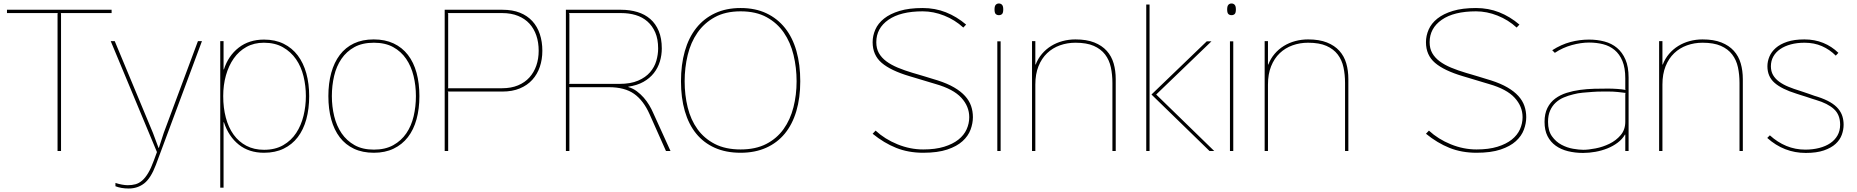

<svg xmlns="http://www.w3.org/2000/svg" viewBox="-20 -866 10647 1101"><path d="M620 -791H328L330 -788V0H310V-788L312 -791H20V-810H620Z M1138 -630 874 79Q845 156 807 185.5Q769 215 718 215Q675 215 642 202V183Q660 189 679 192.5Q698 196 713 196Q737 196 757 190.5Q777 185 795 169.5Q813 154 829.5 126.5Q846 99 862 55L880 6L615 -630H638L857 -104L889 -18H891L919 -104L1115 -630Z M1753 -315Q1753 -242 1736.5 -182Q1720 -122 1687.5 -79.5Q1655 -37 1606.5 -13.5Q1558 10 1494 10Q1408 10 1349.5 -36.5Q1291 -83 1264 -165H1262V210H1243V-630H1262V-468H1264Q1289 -546 1348.5 -592.5Q1408 -639 1494 -639Q1558 -639 1606.5 -615Q1655 -591 1687.5 -548Q1720 -505 1736.5 -445.5Q1753 -386 1753 -315ZM1734 -315Q1734 -373 1720.5 -428.5Q1707 -484 1677.5 -526.5Q1648 -569 1602.5 -595Q1557 -621 1493 -621Q1437 -621 1393.5 -597Q1350 -573 1320.5 -531Q1291 -489 1275.5 -433.5Q1260 -378 1260 -315Q1260 -248 1275 -191.5Q1290 -135 1319.5 -94Q1349 -53 1393 -30Q1437 -7 1494 -7Q1558 -7 1604 -33.5Q1650 -60 1678.5 -103.5Q1707 -147 1720.5 -202Q1734 -257 1734 -315Z M2385 -315Q2385 -242 2368.5 -182Q2352 -122 2319 -79.5Q2286 -37 2237 -13.5Q2188 10 2124 10Q2059 10 2010 -13Q1961 -36 1928.5 -78.5Q1896 -121 1879.5 -181Q1863 -241 1863 -315Q1863 -388 1879.5 -448Q1896 -508 1928.5 -551Q1961 -594 2009.5 -617Q2058 -640 2123 -640Q2188 -640 2237 -617Q2286 -594 2319 -551.5Q2352 -509 2368.5 -449Q2385 -389 2385 -315ZM2365 -315Q2365 -375 2351.5 -430.5Q2338 -486 2309 -528.5Q2280 -571 2234.5 -596Q2189 -621 2124 -621Q2058 -621 2012.5 -596Q1967 -571 1938 -528.5Q1909 -486 1896 -430.5Q1883 -375 1883 -315Q1883 -255 1896.5 -199.5Q1910 -144 1939 -101.5Q1968 -59 2013.5 -33.5Q2059 -8 2124 -8Q2189 -8 2235 -33.5Q2281 -59 2310 -101.5Q2339 -144 2352 -199.5Q2365 -255 2365 -315Z M3090 -575Q3090 -525 3075.5 -482.5Q3061 -440 3032.5 -408.5Q3004 -377 2961 -359Q2918 -341 2861 -341H2547L2550 -337V0H2530V-810H2862Q2919 -810 2961.5 -793Q3004 -776 3032.5 -745Q3061 -714 3075.5 -670.5Q3090 -627 3090 -575ZM3069 -575Q3069 -623 3055.5 -662.5Q3042 -702 3016 -730.5Q2990 -759 2950.5 -775Q2911 -791 2860 -791H2547L2550 -788V-363L2548 -360H2859Q2911 -360 2950.5 -376.5Q2990 -393 3016 -422Q3042 -451 3055.5 -490Q3069 -529 3069 -575Z M3825 0H3799L3705 -211Q3670 -290 3616 -328Q3562 -366 3472 -366H3243L3245 -364V0H3225V-810H3542Q3592 -810 3635 -797Q3678 -784 3709 -757Q3740 -730 3757.5 -688Q3775 -646 3775 -588Q3775 -550 3764 -513.5Q3753 -477 3729.5 -447Q3706 -417 3669.5 -396.5Q3633 -376 3583 -369V-367Q3610 -359 3632 -342.5Q3654 -326 3671.5 -306Q3689 -286 3702.5 -263.5Q3716 -241 3725 -220ZM3754 -588Q3754 -642 3737.5 -680Q3721 -718 3692.5 -743Q3664 -768 3625.5 -779.5Q3587 -791 3542 -791H3242L3245 -787V-388L3242 -385H3532Q3596 -385 3639 -403.5Q3682 -422 3707.5 -451.5Q3733 -481 3743.5 -517Q3754 -553 3754 -588Z M4569 -400Q4569 -305 4546.5 -229Q4524 -153 4480.5 -100Q4437 -47 4373 -18.5Q4309 10 4227 10Q4143 10 4079 -18.5Q4015 -47 3972 -100Q3929 -153 3907 -229Q3885 -305 3885 -400Q3885 -495 3907 -572.5Q3929 -650 3972.5 -705Q4016 -760 4080 -790Q4144 -820 4227 -820Q4311 -820 4374.5 -790Q4438 -760 4481.5 -705.5Q4525 -651 4547 -573.5Q4569 -496 4569 -400ZM4548 -400Q4548 -478 4530.5 -550.5Q4513 -623 4475 -678.5Q4437 -734 4376 -767.5Q4315 -801 4227 -801Q4140 -801 4079 -767.5Q4018 -734 3979.5 -678.5Q3941 -623 3923.5 -550.5Q3906 -478 3906 -400Q3906 -321 3923.5 -250Q3941 -179 3979.5 -125.5Q4018 -72 4079 -40.5Q4140 -9 4227 -9Q4313 -9 4374 -40.5Q4435 -72 4473.5 -126Q4512 -180 4530 -251Q4548 -322 4548 -400Z M5559 -194Q5559 -159 5545.5 -122.5Q5532 -86 5499.5 -56.5Q5467 -27 5412 -8.5Q5357 10 5274 10Q5189 10 5119 -18Q5049 -46 4984 -99L5001 -117Q5054 -68 5126.5 -38.5Q5199 -9 5274 -9Q5344 -9 5394 -24.5Q5444 -40 5476 -65.5Q5508 -91 5523 -124.5Q5538 -158 5538 -194Q5538 -256 5492.5 -305.5Q5447 -355 5346 -384Q5339 -386 5317.5 -392.5Q5296 -399 5271 -406.5Q5246 -414 5224.5 -420.5Q5203 -427 5196 -429Q5088 -461 5036 -505.5Q4984 -550 4984 -624Q4984 -661 4999.5 -696.5Q5015 -732 5049.5 -759.5Q5084 -787 5138.5 -803.5Q5193 -820 5271 -820Q5342 -820 5404 -795.5Q5466 -771 5520 -725L5504 -708Q5456 -752 5394.5 -776.5Q5333 -801 5271 -801Q5144 -801 5074.5 -752.5Q5005 -704 5005 -624Q5005 -588 5020 -561.5Q5035 -535 5062.5 -514.5Q5090 -494 5128.5 -478Q5167 -462 5214 -448Q5221 -446 5241.5 -440Q5262 -434 5285 -427Q5308 -420 5329 -413.5Q5350 -407 5357 -405Q5413 -387 5451.5 -364.5Q5490 -342 5514 -315.5Q5538 -289 5548.5 -258.5Q5559 -228 5559 -194Z M5733 -812Q5733 -792 5726 -785.5Q5719 -779 5708 -779Q5697 -779 5690 -785.5Q5683 -792 5683 -812Q5683 -831 5690 -838.5Q5697 -846 5708 -846Q5719 -846 5726 -838.5Q5733 -831 5733 -812ZM5718 0H5699V-629H5718Z M6378 -412V0H6359V-390Q6359 -438 6350 -480Q6341 -522 6317 -553.5Q6293 -585 6252 -603Q6211 -621 6147 -621Q6100 -621 6058 -606Q6016 -591 5984.5 -561Q5953 -531 5935 -486Q5917 -441 5917 -381V0H5898V-630H5917V-496H5919Q5932 -530 5955 -557Q5978 -584 6008 -602.5Q6038 -621 6073.5 -630.5Q6109 -640 6147 -640Q6211 -640 6255 -622.5Q6299 -605 6326.5 -574.5Q6354 -544 6366 -502.5Q6378 -461 6378 -412Z M6943 0H6916L6583 -324L6900 -629H6927L6610 -324ZM6572 0H6553V-840H6572Z M7067 -812Q7067 -792 7060 -785.5Q7053 -779 7042 -779Q7031 -779 7024 -785.5Q7017 -792 7017 -812Q7017 -831 7024 -838.5Q7031 -846 7042 -846Q7053 -846 7060 -838.5Q7067 -831 7067 -812ZM7052 0H7033V-629H7052Z M7712 -412V0H7693V-390Q7693 -438 7684 -480Q7675 -522 7651 -553.5Q7627 -585 7586 -603Q7545 -621 7481 -621Q7434 -621 7392 -606Q7350 -591 7318.5 -561Q7287 -531 7269 -486Q7251 -441 7251 -381V0H7232V-630H7251V-496H7253Q7266 -530 7289 -557Q7312 -584 7342 -602.5Q7372 -621 7407.5 -630.5Q7443 -640 7481 -640Q7545 -640 7589 -622.5Q7633 -605 7660.5 -574.5Q7688 -544 7700 -502.5Q7712 -461 7712 -412Z M8732 -194Q8732 -159 8718.5 -122.5Q8705 -86 8672.5 -56.5Q8640 -27 8585 -8.5Q8530 10 8447 10Q8362 10 8292 -18Q8222 -46 8157 -99L8174 -117Q8227 -68 8299.5 -38.5Q8372 -9 8447 -9Q8517 -9 8567 -24.5Q8617 -40 8649 -65.5Q8681 -91 8696 -124.5Q8711 -158 8711 -194Q8711 -256 8665.5 -305.5Q8620 -355 8519 -384Q8512 -386 8490.5 -392.5Q8469 -399 8444 -406.5Q8419 -414 8397.5 -420.5Q8376 -427 8369 -429Q8261 -461 8209 -505.5Q8157 -550 8157 -624Q8157 -661 8172.5 -696.5Q8188 -732 8222.5 -759.5Q8257 -787 8311.5 -803.5Q8366 -820 8444 -820Q8515 -820 8577 -795.5Q8639 -771 8693 -725L8677 -708Q8629 -752 8567.5 -776.5Q8506 -801 8444 -801Q8317 -801 8247.5 -752.5Q8178 -704 8178 -624Q8178 -588 8193 -561.5Q8208 -535 8235.5 -514.5Q8263 -494 8301.5 -478Q8340 -462 8387 -448Q8394 -446 8414.5 -440Q8435 -434 8458 -427Q8481 -420 8502 -413.5Q8523 -407 8530 -405Q8586 -387 8624.5 -364.5Q8663 -342 8687 -315.5Q8711 -289 8721.5 -258.5Q8732 -228 8732 -194Z M9319 -421V0H9300V-94H9298Q9283 -68 9256.5 -48Q9230 -28 9197.5 -15Q9165 -2 9129 4.5Q9093 11 9058 11Q9012 11 8971.5 1Q8931 -9 8901 -30.5Q8871 -52 8854 -85.5Q8837 -119 8837 -167Q8837 -214 8853.5 -247Q8870 -280 8898.5 -301Q8927 -322 8963.5 -333.5Q9000 -345 9040.5 -350.5Q9081 -356 9122.5 -357Q9164 -358 9201 -358Q9226 -358 9254.5 -356Q9283 -354 9303 -350L9300 -353V-417Q9300 -477 9283.5 -516.5Q9267 -556 9238.5 -579.5Q9210 -603 9172.5 -612.5Q9135 -622 9092 -622Q9046 -622 8993.5 -607.5Q8941 -593 8896 -563L8881 -578Q8933 -611 8985.5 -625Q9038 -639 9092 -639Q9139 -639 9180.5 -628Q9222 -617 9252.5 -591.5Q9283 -566 9301 -524.5Q9319 -483 9319 -421ZM9303 -333Q9295 -334 9282.5 -335.5Q9270 -337 9256.5 -338.5Q9243 -340 9230.5 -340.5Q9218 -341 9210 -341Q9189 -341 9164 -341Q9139 -341 9112 -339Q9084 -337 9056 -334.5Q9028 -332 9002 -325Q8973 -318 8947 -307Q8921 -296 8901 -277.5Q8881 -259 8869 -232Q8857 -205 8857 -167Q8857 -116 8879.5 -84.5Q8902 -53 8934 -36Q8966 -19 9000.5 -13Q9035 -7 9059 -7Q9088 -7 9129.5 -15Q9171 -23 9209 -41.5Q9247 -60 9273.5 -91Q9300 -122 9300 -168V-330Z M9974 -412V0H9955V-390Q9955 -438 9946 -480Q9937 -522 9913 -553.5Q9889 -585 9848 -603Q9807 -621 9743 -621Q9696 -621 9654 -606Q9612 -591 9580.5 -561Q9549 -531 9531 -486Q9513 -441 9513 -381V0H9494V-630H9513V-496H9515Q9528 -530 9551 -557Q9574 -584 9604 -602.5Q9634 -621 9669.5 -630.5Q9705 -640 9743 -640Q9807 -640 9851 -622.5Q9895 -605 9922.5 -574.5Q9950 -544 9962 -502.5Q9974 -461 9974 -412Z M10552 -151Q10552 -122 10541.5 -93Q10531 -64 10506 -41Q10481 -18 10439 -3.5Q10397 11 10335 11Q10210 11 10114 -75L10129 -90Q10173 -50 10224 -29Q10275 -8 10332 -8Q10375 -8 10412 -17.5Q10449 -27 10475.5 -45Q10502 -63 10517 -89.5Q10532 -116 10532 -151Q10532 -208 10496.5 -240.5Q10461 -273 10393 -293Q10388 -294 10372 -299.5Q10356 -305 10337.5 -311Q10319 -317 10302.5 -322Q10286 -327 10281 -329Q10197 -355 10156 -391Q10115 -427 10115 -486Q10115 -514 10126.5 -541.5Q10138 -569 10163 -591Q10188 -613 10228.5 -626.5Q10269 -640 10327 -640Q10386 -640 10435 -620Q10484 -600 10522 -563L10507 -547Q10472 -582 10427.5 -601.5Q10383 -621 10328 -621Q10285 -621 10249.5 -611.5Q10214 -602 10188.5 -584.5Q10163 -567 10149 -542Q10135 -517 10135 -486Q10135 -457 10147.5 -435.5Q10160 -414 10182.5 -397.5Q10205 -381 10235.5 -368.5Q10266 -356 10302 -345Q10307 -343 10321.5 -338.5Q10336 -334 10352.5 -328Q10369 -322 10383.5 -317Q10398 -312 10403 -311Q10446 -297 10475 -280Q10504 -263 10521 -242.5Q10538 -222 10545 -199Q10552 -176 10552 -151Z"/></svg>

Font: TypoPRO Sinkin Sans
Style: 100 Thin
Weight: 100
Designer: Keith Bates
Foundry: K-Type
Version: Sinkin Sans (version 1.0)  by Keith Bates   •   © 2014   www